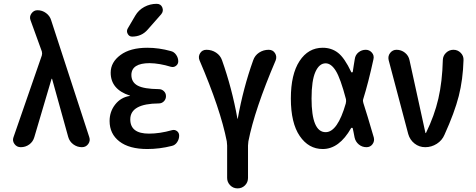

<svg xmlns="http://www.w3.org/2000/svg" viewBox="-20 -785 2540 1024"><path d="M90.8 0Q69.3 0 57.1 -17.1Q44.9 -34.2 51.8 -52.7L203.1 -489.3Q206.1 -500 203.1 -510.7L142.6 -677.7Q135.7 -696.3 147.9 -713.4Q160.2 -730.5 179.7 -730.5Q205.1 -730.5 225.6 -715.3Q246.1 -700.2 252.9 -676.8L456.1 -53.7Q462.9 -34.2 450.7 -17.1Q438.5 0 417 0Q391.6 0 371.1 -15.1Q350.6 -30.3 343.8 -54.7L257.8 -364.3Q257.8 -365.2 255.9 -365.2Q254.9 -365.2 254.9 -364.3L163.1 -53.7Q156.2 -29.3 136.2 -14.6Q116.2 0 90.8 0Z M671.9 -273.4Q673.8 -273.4 673.8 -274.4Q673.8 -275.4 671.9 -275.4Q570.3 -308.6 570.3 -397.5Q570.3 -453.1 622.6 -491.7Q674.8 -530.3 765.6 -530.3Q827.1 -530.3 890.6 -512.7Q908.2 -508.8 919.4 -492.7Q930.7 -476.6 930.7 -458Q930.7 -443.4 918.9 -434.1Q907.2 -424.8 891.6 -428.7Q831.1 -447.3 778.3 -448.2Q681.6 -448.2 680.7 -385.7Q680.7 -346.7 713.9 -328.6Q747.1 -310.5 827.1 -309.6Q842.8 -309.6 854 -298.8Q865.2 -288.1 865.2 -272Q865.2 -255.9 854 -244.6Q842.8 -233.4 827.1 -233.4Q674.8 -232.4 674.8 -148.4Q674.8 -72.3 774.4 -72.3Q832 -72.3 897.5 -90.8Q912.1 -94.7 923.8 -85.9Q935.5 -77.1 935.5 -61.5Q935.5 -43 924.8 -26.9Q914.1 -10.7 896.5 -6.8Q831.1 9.8 765.6 9.8Q668.9 9.8 616.7 -30.8Q564.5 -71.3 564.5 -139.6Q564.5 -189.5 594.2 -227.5Q624 -265.6 671.9 -273.4ZM701.2 -701.2Q718.8 -731.4 749.5 -748Q780.3 -764.6 815.4 -764.6Q837.9 -764.6 845.7 -745.1Q853.5 -725.6 839.8 -709L767.6 -627Q735.4 -589.8 684.6 -589.8Q668.9 -589.8 661.1 -604.5Q653.3 -619.1 661.1 -632.8Z M1189.5 -31.2Q1156.2 -202.1 1043.9 -463.9Q1036.1 -483.4 1047.4 -501.5Q1058.6 -519.5 1081.1 -519.5Q1109.4 -519.5 1132.3 -504.4Q1155.3 -489.3 1164.1 -463.9Q1216.8 -315.4 1246.1 -153.3Q1246.1 -151.4 1247.1 -151.4Q1248 -151.4 1248 -152.3Q1277.3 -315.4 1330.1 -462.9Q1338.9 -489.3 1361.8 -504.4Q1384.8 -519.5 1413.1 -519.5Q1435.5 -519.5 1446.8 -501.5Q1458 -483.4 1450.2 -462.9Q1337.9 -200.2 1304.7 -31.2Q1302.7 -17.6 1302.7 -8.8V164.1Q1302.7 187.5 1286.6 203.6Q1270.5 219.7 1247.1 219.7Q1223.6 219.7 1207.5 203.1Q1191.4 186.5 1191.4 164.1V-8.8Q1191.4 -17.6 1189.5 -31.2Z M1716.8 -447.3Q1682.6 -447.3 1662.1 -401.4Q1641.6 -355.5 1641.6 -259.8Q1641.6 -80.1 1716.8 -80.1Q1780.3 -80.1 1824.2 -233.4Q1827.1 -246.1 1825.2 -255.9Q1795.9 -367.2 1771 -407.2Q1746.1 -447.3 1716.8 -447.3ZM1701.2 9.8Q1626 9.8 1578.6 -59.6Q1531.2 -128.9 1531.2 -259.8Q1531.2 -388.7 1577.6 -459.5Q1624 -530.3 1701.2 -530.3Q1748 -530.3 1782.7 -503.4Q1817.4 -476.6 1853.5 -400.4Q1857.4 -396.5 1861.3 -401.4Q1863.3 -413.1 1866.7 -437Q1870.1 -460.9 1872.1 -469.7Q1875 -492.2 1892.1 -505.9Q1909.2 -519.5 1930.7 -519.5Q1950.2 -519.5 1963.4 -504.4Q1976.6 -489.3 1971.7 -468.8Q1944.3 -342.8 1917 -255.9Q1914.1 -247.1 1918 -235.4Q1937.5 -175.8 1973.6 -51.8Q1978.5 -32.2 1966.8 -16.1Q1955.1 0 1934.6 0Q1911.1 0 1893.6 -14.6Q1876 -29.3 1871.1 -51.8Q1869.1 -61.5 1865.7 -79.6Q1862.3 -97.7 1861.3 -100.6Q1860.4 -103.5 1856.9 -103.5Q1853.5 -103.5 1852.5 -101.6Q1789.1 9.8 1701.2 9.8Z M2157.2 -70.3 2052.7 -464.8Q2047.9 -486.3 2061 -502.9Q2074.2 -519.5 2094.7 -519.5Q2120.1 -519.5 2139.6 -503.9Q2159.2 -488.3 2164.1 -463.9L2249 -76.2Q2249 -75.2 2250 -75.2Q2252 -75.2 2252 -76.2Q2296.9 -168 2317.9 -258.8Q2338.9 -349.6 2341.8 -465.8Q2342.8 -488.3 2359.4 -503.9Q2376 -519.5 2398.4 -519.5Q2420.9 -519.5 2437 -503.4Q2453.1 -487.3 2452.1 -464.8Q2449.2 -361.3 2426.8 -272.9Q2404.3 -184.6 2350.6 -66.4Q2337.9 -36.1 2309.6 -18.1Q2281.2 0 2248 0Q2215.8 0 2190.9 -19.5Q2166 -39.1 2157.2 -70.3Z"/></svg>

Font: Rounded-X Mgen+ 1mn medium
Style: Regular
Weight: 500
Designer: [Source Han Sans]
Ryoko NISHIZUKA  (kana & ideographs); Paul D. Hunt (Latin, Greek & Cyrillic); Wenlong ZHANG  (bopomofo
Version: Version 1.059.20150602